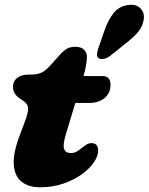

<svg xmlns="http://www.w3.org/2000/svg" viewBox="-20 -780 629 813"><path d="M80 -352 65 -362Q35 -382 35 -412Q35 -436 52.5 -450Q70 -464 100 -464H109Q135.5 -464 154 -471.8Q172.5 -479.5 194 -504L235 -550Q245 -561.5 260.2 -571.8Q275.5 -582 299.5 -582Q323 -582 335.5 -569.8Q348 -557.5 348 -539.5Q348 -525 344.5 -504Q341 -483 333.5 -458H414Q448 -458 448 -421Q448 -386 423 -365Q398 -344 356 -344H299L259.5 -214Q245 -165.5 251.5 -148.8Q258 -132 279.5 -132Q294 -132 304.2 -137.8Q314.5 -143.5 329.5 -156Q343 -166.5 350.5 -170.2Q358 -174 367.5 -174Q395.5 -174 395.5 -141Q395.5 -118.5 377 -91.8Q358.5 -65 325.2 -41.2Q292 -17.5 247.2 -2.2Q202.5 13 149.5 13Q101.5 13 72 -10Q42.5 -33 38.5 -81Q34.5 -129 62.5 -204L86 -267Q99.5 -303 99 -321.2Q98.5 -339.5 80 -352ZM422.5 -651Q437 -693.5 459.5 -723Q482 -752.5 521 -758.5Q554.5 -764 573.2 -746.2Q592 -728.5 589 -701Q586 -674 569.8 -651.2Q553.5 -628.5 516.5 -599.5L448.5 -545Q436.5 -535.5 422.8 -531.5Q409 -527.5 399.5 -532.5Q390 -538.5 390.8 -550.2Q391.5 -562 396.5 -576Z"/></svg>

Font: Fraunces 9pt S100 Black
Style: Italic
Weight: 900
Italic angle: -16°
Version: Version 1.000; ttfautohint (v1.8.3)